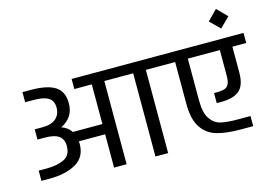

<svg xmlns="http://www.w3.org/2000/svg" viewBox="-107 -1068 1823 1286"><g transform="rotate(-15 804.5 -425.0)"><path d="M1023 -577H913V0H825V-577H735H625V0H538V-231H356Q357 -226 357 -215Q357 -122 285.5 -81Q214 -40 103 -40H45V-111H103Q175 -111 222.5 -134.5Q270 -158 270 -222Q270 -268 239.5 -291Q209 -314 142 -314H91V-385H143Q207 -385 238.5 -413Q270 -441 270 -487Q270 -537 236 -557Q202 -577 133 -577H76V-647H133Q247 -647 302 -612Q357 -577 357 -495Q357 -446 334.5 -410.5Q312 -375 266 -352Q309 -338 333 -302H538V-577H417V-647H735H1023Z M1609 -577H1513V-399Q1513 -310 1472 -274.5Q1431 -239 1343 -239H1314V-309H1343Q1373 -310 1390 -316.5Q1407 -323 1416.5 -342Q1426 -361 1426 -399V-577H1204V-288Q1204 -200 1233 -158.5Q1262 -117 1305.5 -107Q1349 -97 1422 -97H1510V-27H1422Q1323 -27 1258 -46Q1193 -65 1154.5 -122Q1116 -179 1116 -288V-577H1003V-647H1609Z M1404 -781 1472 -850 1540 -781 1472 -714Z"/></g></svg>

Font: Biryani
Style: Regular
Weight: 400
Designer: Dan Reynolds and Mathieu Reguer
Foundry: Dan Reynolds and Mathieu Reguer
Version: Version 1.004; ttfautohint (v1.1) -l 5 -r 5 -G 72 -x 0 -D la